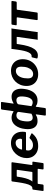

<svg xmlns="http://www.w3.org/2000/svg" viewBox="1420 -2230 947 3883"><g transform="rotate(-90 1893.5 -288.5)"><path d="M-11.1 119.2Q-21.6 119.2 -25 114.7Q-28.4 110.2 -27.4 101.9L-0.1 -91.4Q2.3 -107 16 -107H347.3Q357 -107 358.4 -117L400.3 -413.8Q401.7 -423.7 391 -423.7H275.2Q263.8 -423.7 262.4 -413.8L165.1 -514.4Q167.5 -530 180.9 -530H537.4Q548.8 -530 551.9 -526.1Q555.1 -522.3 553.3 -513L498.2 -121.9Q496.7 -107 509.6 -107H554.3Q568 -107 565.6 -91.4L538.3 101.9Q537.3 110.2 532.8 114.7Q528.3 119.2 517.2 119.2H427.7Q405.4 119.2 408.5 99.4L420.8 10Q422.3 0 410.1 0H128.8Q117.5 0 116.1 10L103.8 99.4Q100.7 119.2 78.4 119.2ZM20.6 -48.3 26.4 -107Q59 -107 81.9 -142.6Q104.8 -178.2 120.7 -244.3Q136.6 -310.4 149.4 -401.5L165.1 -514.4H276.3L259.9 -397.9Q249.1 -317.4 230.8 -250Q212.6 -182.5 184.4 -134.9Q156.2 -87.2 115.8 -63.9Q75.3 -40.5 20.6 -48.3Z M879.1 10Q807.3 10 753 -19.3Q698.7 -48.6 668.3 -100.6Q637.8 -152.6 637.8 -221.7Q637.8 -283.7 660.2 -340.4Q682.6 -397.1 723.4 -442.3Q764.2 -487.6 819.7 -513.8Q875.1 -540 941.7 -540Q1010.9 -540 1062.3 -512.3Q1113.8 -484.6 1142.3 -432.7Q1170.8 -380.9 1170.8 -307.5Q1170.8 -294.2 1169.8 -280.1Q1168.8 -265.9 1166.8 -251.3Q1165.8 -242.9 1160.8 -239.5Q1155.8 -236.2 1144.2 -236.2H807.3Q797.1 -236.2 794.1 -223.3Q791.1 -210.5 791.1 -193Q791.1 -145.2 822 -120.1Q852.9 -95 901.1 -95Q939.3 -95 972 -110.6Q1004.8 -126.2 1036.6 -160.8Q1042.1 -166.2 1047.4 -165.7Q1052.8 -165.2 1059.7 -161.8L1126.4 -131.1Q1146.3 -122.4 1132.6 -105.1Q1093.2 -60.6 1054.8 -35.5Q1016.4 -10.4 973.8 -0.2Q931.1 10 879.1 10ZM1005.8 -316.4Q1016 -316.4 1023 -324.7Q1029.9 -333.1 1029.9 -355.4Q1029.9 -390.9 1008.3 -418.3Q986.8 -445.7 943 -445.7Q909.8 -445.7 880.9 -428.7Q852.1 -411.6 833.3 -382.2Q814.5 -352.8 809.6 -316.4Z M1511 165Q1495.5 165 1497.9 146.7L1522 -30.6Q1523 -36.9 1519 -38.5Q1514.9 -40.1 1504.8 -33.3Q1479.1 -15.7 1449.6 -9.3Q1420.1 -2.9 1384.4 -2.9Q1332.8 -2.9 1293.7 -29Q1254.5 -55.1 1235.9 -110.3Q1217.2 -165.5 1226.5 -253.5Q1232.9 -317.8 1252.7 -368.7Q1272.4 -419.6 1301.9 -455.4Q1331.4 -491.1 1369.4 -509.5Q1407.3 -528 1449.8 -528Q1487.7 -528 1516.5 -518.9Q1545.2 -509.7 1573.3 -491.3Q1585.5 -483.9 1586.5 -493.6L1619 -723.6Q1621.5 -742 1638 -742H1758.6Q1775.1 -742 1772.3 -722.4L1739.8 -493.6Q1738.8 -487.9 1743.3 -487.6Q1747.9 -487.3 1753.6 -491.3Q1782.8 -509.1 1813 -518.6Q1843.3 -528 1881.7 -528Q1934.1 -528 1972.4 -500.1Q2010.7 -472.3 2028.7 -417.3Q2046.6 -362.3 2037.3 -279.1Q2030.2 -212.2 2010.1 -160.5Q1990.1 -108.8 1960 -74Q1929.8 -39.2 1891.7 -21Q1853.5 -2.9 1809.2 -2.9Q1776.4 -2.9 1747.3 -8.7Q1718.2 -14.6 1693.9 -33.3Q1685.1 -39.9 1680.7 -38.5Q1676.3 -37.1 1675.3 -30.6L1649.8 147.9Q1647.3 165 1631.6 165ZM1452.3 -101.2Q1475.2 -101.2 1496.5 -108Q1517.9 -114.8 1534.7 -125.8L1572.2 -386.2Q1574.2 -398.4 1564.2 -408.2Q1554.2 -418.1 1536.9 -424Q1519.5 -430 1498.8 -430Q1465.5 -430 1441.6 -410.7Q1417.7 -391.3 1402.9 -353.3Q1388.2 -315.4 1382.5 -258.9Q1373.2 -174.1 1392.3 -137.6Q1411.3 -101.2 1452.3 -101.2ZM1766 -101.2Q1790.2 -101.2 1809.7 -112.8Q1829.1 -124.5 1843.9 -147.1Q1858.7 -169.7 1868.5 -203.5Q1878.2 -237.3 1882.5 -281.9Q1890.3 -366.5 1869.9 -398.2Q1849.5 -430 1808.2 -430Q1787.9 -430 1769.2 -423.9Q1750.5 -417.8 1738.7 -407.8Q1726.8 -397.8 1724.8 -385.6L1688 -125.8Q1707.7 -113.9 1726.1 -107.5Q1744.6 -101.2 1766 -101.2Z M2334.3 10Q2261.4 10 2207.9 -19.3Q2154.3 -48.6 2125.4 -101.4Q2096.5 -154.3 2096.5 -223.1Q2096.5 -293.4 2120.6 -351.6Q2144.8 -409.8 2187 -451.8Q2229.2 -493.9 2284.4 -516.9Q2339.6 -540 2400.7 -540Q2474.3 -540 2527.5 -509.7Q2580.8 -479.4 2609.4 -425.9Q2637.9 -372.4 2637.9 -302.3Q2637.9 -212.6 2597.8 -141.7Q2557.7 -70.9 2489 -30.4Q2420.4 10 2334.3 10ZM2337.6 -92.1Q2379.2 -92.1 2412.7 -119.7Q2446.3 -147.3 2466.3 -200.8Q2486.2 -254.2 2486.2 -332.1Q2486.2 -386 2464.3 -413.4Q2442.4 -440.7 2398.7 -440.7Q2358.1 -440.7 2324.1 -413Q2290.1 -385.2 2269.9 -331.3Q2249.6 -277.3 2249.6 -199Q2249.6 -146.1 2272 -119.1Q2294.3 -92.1 2337.6 -92.1Z M2664.7 -2.6Q2650.7 -5.3 2652.4 -19.3L2673.7 -109.1Q2676.1 -124.5 2689.9 -122.4Q2715.7 -119.1 2736.7 -134Q2757.7 -149 2775 -183.3Q2792.3 -217.7 2805.8 -273Q2819.3 -328.4 2829.6 -405L2843.5 -505Q2844.9 -516.4 2844.1 -523.2Q2843.3 -530 2846.6 -530H3234.4Q3245.8 -529.3 3252.1 -531.3Q3258.4 -533.3 3259.4 -530L3188.5 -25Q3187.1 -14.6 3187.9 -7.3Q3188.7 0 3185.4 0H3056.1Q3045.6 -0.7 3038.9 1.3Q3032.1 3.3 3031.1 0L3087.3 -399.4Q3088.7 -410.8 3087.9 -417.5Q3087.1 -424.3 3090.4 -424.3H2971Q2960.6 -425 2953.8 -423Q2947.1 -421 2946.1 -424.3L2938 -368.8Q2923.9 -268.8 2901 -193.3Q2878.1 -117.8 2844.9 -70.6Q2811.7 -23.3 2766.9 -5.8Q2722.1 11.7 2664.7 -2.6Z M3782.8 -423.7H3650.8Q3640.2 -423.7 3637.8 -412.5L3582.2 -15.3Q3581.2 0 3563.1 0H3441.8Q3426.5 0 3428.9 -17.4L3483.8 -408.9Q3484.8 -416.5 3482.6 -420.1Q3480.4 -423.7 3472.8 -423.7H3340.9Q3322.3 -423.7 3324.4 -441.1L3335.3 -514.7Q3336.6 -530 3354.4 -530L3799.9 -530.7Q3816.9 -530.7 3815.6 -515.4L3804.7 -441.1Q3802.6 -423.7 3782.8 -423.7Z"/></g></svg>

Font: Libre Franklin Thin
Style: Italic
Weight: 100
Italic angle: -8°
Designer: Pablo Impallari, Rodrigo Fuenzalida, Nhung Nguyen
Foundry: Impallari Type
Version: Version 3.000